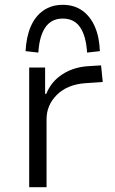

<svg xmlns="http://www.w3.org/2000/svg" viewBox="-20 -776 475 796"><path d="M101 0V-496H167V-387H172Q192 -438 239.5 -468.5Q287 -499 351 -502L399 -505L406 -436L332 -431Q258 -425 215.5 -382.5Q173 -340 173 -282V0ZM139 -558 86 -564Q89 -623 107.5 -666Q126 -709 160 -732.5Q194 -756 240 -756Q287 -756 320.5 -732.5Q354 -709 373 -666Q392 -623 394 -564L341 -558Q337 -626 312.5 -662.5Q288 -699 240 -699Q193 -699 168 -662.5Q143 -626 139 -558Z"/></svg>

Font: Nunito Sans 6pt Light
Style: Regular
Weight: 300
Version: Version 3.101;gftools[0.9.27]